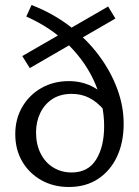

<svg xmlns="http://www.w3.org/2000/svg" viewBox="-20 -739 554 767"><path d="M255 8Q193 8 144.5 -19.5Q96 -47 68.5 -94.5Q41 -142 41 -203Q41 -264 69 -312Q97 -360 145.5 -387.5Q194 -415 255 -415Q305 -415 346.5 -394.5Q388 -374 414 -338L394 -301Q369 -331 337.5 -347.5Q306 -364 267 -364Q221 -364 189.5 -343.5Q158 -323 141 -288Q124 -253 124 -210Q124 -162 142.5 -125.5Q161 -89 193.5 -69.5Q226 -50 266 -50Q332 -50 364 -101.5Q396 -153 396 -235Q396 -321 360.5 -404.5Q325 -488 255.5 -558Q186 -628 85 -673L106 -719Q191 -686 258.5 -634.5Q326 -583 374 -519Q422 -455 448 -385Q474 -315 474 -245Q474 -170 447.5 -113.5Q421 -57 372 -24.5Q323 8 255 8ZM99 -467 69 -515 412 -713 441 -665Z"/></svg>

Font: Ysabeau Office Medium
Style: Regular
Weight: 500
Designer: Christian Thalmann (Catharsis Fonts)
Version: Version 2.001;gftools[0.9.30]; featfreeze: tnum,lnum,ss02